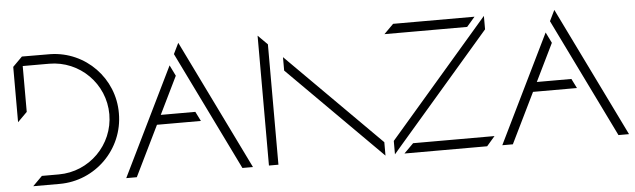

<svg xmlns="http://www.w3.org/2000/svg" viewBox="-46 -866 3415 1032"><g transform="rotate(-5 1661.5 -350.0)"><path d="M96.2 -699.9V-699.8L45 -648.6V-350L96.2 -401.2V-648.6H225.3L231.3 -648.5C234.3 -648.6 236.3 -648.6 238.8 -648.6C403.7 -648.6 537.4 -514.9 537.4 -350C537.4 -185.1 403.7 -51.4 238.8 -51.4H147.4L96.2 -0.2H238.8C432 -0.1 588.8 -156.6 589 -349.8C590.7 -539.5 439.6 -695.3 250 -699.3Z M1224.8 0.1H1281.8L939.9 -700.1L911.4 -641.7L939.9 -583.3ZM598 0.1H655L787.5 -271.2H1024.6L999 -322.4H812.5L911.4 -525L882.9 -583.3Z M1368 -0.5H1419.2V-650L1368 -701.2ZM1996.7 1V-71.4L1493.9 -574.3V-501.9Z M2538.4 -701.1H2099.2L2048 -649.9H2494.2ZM2150.4 -52.6 2099.2 -1.4H2545.4L2589.6 -52.6ZM2589 -701.1 2048 -73.8V-1.4L2092.9 -53.7L2589 -628.6Z M3253.8 0.1H3310.8L2968.9 -700.1L2940.4 -641.7L2968.9 -583.3ZM2627 0.1H2684L2816.5 -271.2H3053.6L3028 -322.4H2841.5L2940.4 -525L2911.9 -583.3Z"/></g></svg>

Font: Expanse
Style: Expanse
Weight: 400
Designer: Ryan Lin
Version: Version 1.0